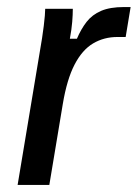

<svg xmlns="http://www.w3.org/2000/svg" viewBox="-20 -525 391 545"><path d="M30 0 93.3 -380Q100 -417.5 104.2 -451.2Q108.3 -485 108.3 -500H186.7Q186.7 -484.2 185 -462.9Q183.3 -441.7 178.3 -415H198.3Q210 -442.5 225.8 -462.9Q241.7 -483.3 267.1 -494.2Q292.5 -505 331.7 -505H350.8L336.7 -420H313.3Q275 -420 244.2 -401.7Q213.3 -383.3 191.7 -341.7Q170 -300 158.3 -230L120 0Z"/></svg>

Font: Familjen Grotesk
Style: Italic
Weight: 400
Italic angle: -9.46201°
Designer: Anders Wikstroem, Jonas Baeckman, Matilda Gysing, Kristian Moeller
Foundry: Familjen STHLM AB
Version: Version 2.000